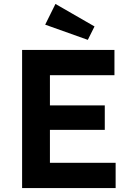

<svg xmlns="http://www.w3.org/2000/svg" viewBox="-20 -953 672 973"><path d="M92 0V-700H560V-572H233V-419H511V-295H233V-128H566V0ZM425 -751 209 -828 261 -933 459 -819Z"/></svg>

Font: Lexend SemiBold
Style: Regular
Weight: 600
Designer: Bonnie Shaver-Troup, Thomas Jockin
Foundry: Lexend
Version: Version 1.005; ttfautohint (v1.8.3)